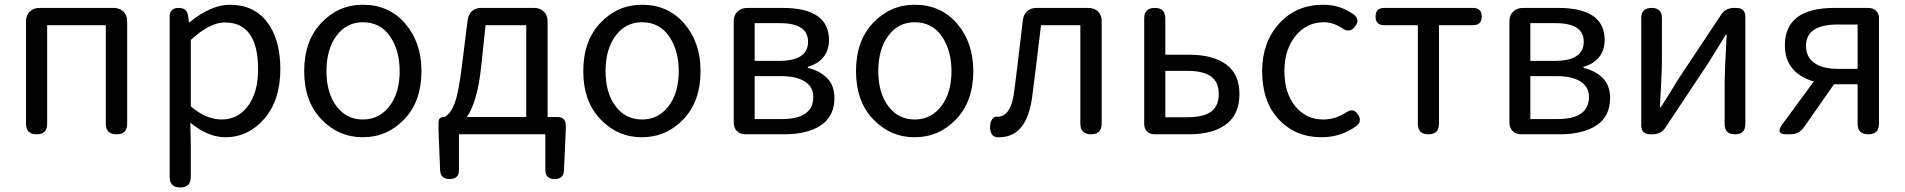

<svg xmlns="http://www.w3.org/2000/svg" viewBox="-20 -577 8185 825"><path d="M150.4 -543H467.8Q494.1 -543 510.3 -527.3Q526.4 -511.7 526.4 -485.4V-44.9Q526.4 0 481.4 0Q434.6 0 434.6 -44.9V-468.8H182.6V-44.9Q182.6 0 137.7 0Q91.8 0 91.8 -44.9V-485.4Q91.8 -511.7 107.9 -527.3Q124 -543 150.4 -543Z M709 183.6V-505.9Q709 -543 748 -543Q784.2 -543 788.1 -508.8L792 -481.4H794.9Q886.7 -556.6 967.8 -556.6Q1071.3 -556.6 1127.9 -481.9Q1184.6 -407.2 1184.6 -280.3Q1184.6 -146.5 1115.7 -66.9Q1046.9 12.7 948.2 12.7Q874 12.7 797.9 -49.8L799.8 44.9V183.6Q799.8 228.5 754.9 228.5Q709 228.5 709 183.6ZM799.8 -405.3V-120.1Q865.2 -63.5 933.6 -63.5Q1002 -63.5 1045.4 -121.6Q1088.9 -179.7 1088.9 -279.3Q1088.9 -480.5 946.3 -480.5Q880.9 -480.5 799.8 -405.3Z M1539.1 -556.6Q1651.4 -556.6 1721.2 -475.6Q1791 -394.5 1791 -271.5Q1791 -141.6 1717.3 -64.5Q1643.6 12.7 1539.1 12.7Q1434.6 12.7 1360.8 -64.5Q1287.1 -141.6 1287.1 -271.5Q1287.1 -401.4 1360.8 -479Q1434.6 -556.6 1539.1 -556.6ZM1697.3 -271.5Q1697.3 -360.4 1655.8 -420.9Q1614.3 -481.4 1539.1 -481.4Q1468.8 -481.4 1425.8 -423.3Q1382.8 -365.2 1382.8 -271.5Q1382.8 -177.7 1425.8 -120.6Q1468.8 -63.5 1539.1 -63.5Q1609.4 -63.5 1653.3 -120.6Q1697.3 -177.7 1697.3 -271.5Z M1986.3 -74.2H2241.2V-468.8H2066.4L2046.9 -285.2Q2031.2 -140.6 1986.3 -74.2ZM2323.2 0H1952.1V153.3Q1952.1 192.4 1912.1 192.4Q1873 192.4 1871.1 154.3L1864.3 -16.6V-50.8Q1864.3 -74.2 1886.7 -74.2H1889.6Q1916 -86.9 1933.6 -133.3Q1951.2 -179.7 1965.8 -301.8L1989.3 -490.2Q1992.2 -514.6 2007.8 -528.8Q2023.4 -543 2047.9 -543H2274.4Q2300.8 -543 2316.9 -527.3Q2333 -511.7 2333 -485.4V-74.2H2375Q2411.1 -74.2 2411.1 -38.1V-16.6L2403.3 154.3Q2402.3 192.4 2363.3 192.4Q2323.2 192.4 2323.2 153.3Z M2738.3 -556.6Q2850.6 -556.6 2920.4 -475.6Q2990.2 -394.5 2990.2 -271.5Q2990.2 -141.6 2916.5 -64.5Q2842.8 12.7 2738.3 12.7Q2633.8 12.7 2560.1 -64.5Q2486.3 -141.6 2486.3 -271.5Q2486.3 -401.4 2560.1 -479Q2633.8 -556.6 2738.3 -556.6ZM2896.5 -271.5Q2896.5 -360.4 2855 -420.9Q2813.5 -481.4 2738.3 -481.4Q2668 -481.4 2625 -423.3Q2582 -365.2 2582 -271.5Q2582 -177.7 2625 -120.6Q2668 -63.5 2738.3 -63.5Q2808.6 -63.5 2852.5 -120.6Q2896.5 -177.7 2896.5 -271.5Z M3349.6 0H3183.6Q3160.2 0 3146.5 -13.7Q3132.8 -27.3 3132.8 -50.8V-485.4Q3132.8 -511.7 3148.9 -527.3Q3165 -543 3191.4 -543H3341.8Q3542 -543 3542 -405.3Q3542 -361.3 3518.1 -331.5Q3494.1 -301.8 3451.2 -290V-285.2Q3502 -273.4 3533.7 -241.7Q3565.4 -210 3565.4 -156.2Q3565.4 -77.1 3507.3 -38.6Q3449.2 0 3349.6 0ZM3332 -477.5H3222.7V-315.4H3326.2Q3452.1 -315.4 3452.1 -397.5Q3452.1 -477.5 3332 -477.5ZM3222.7 -65.4H3339.8Q3474.6 -65.4 3474.6 -161.1Q3474.6 -203.1 3438.5 -226.6Q3402.3 -250 3334 -250H3222.7Z M3910.2 -556.6Q4022.5 -556.6 4092.3 -475.6Q4162.1 -394.5 4162.1 -271.5Q4162.1 -141.6 4088.4 -64.5Q4014.6 12.7 3910.2 12.7Q3805.7 12.7 3731.9 -64.5Q3658.2 -141.6 3658.2 -271.5Q3658.2 -401.4 3731.9 -479Q3805.7 -556.6 3910.2 -556.6ZM4068.4 -271.5Q4068.4 -360.4 4026.9 -420.9Q3985.4 -481.4 3910.2 -481.4Q3839.8 -481.4 3796.9 -423.3Q3753.9 -365.2 3753.9 -271.5Q3753.9 -177.7 3796.9 -120.6Q3839.8 -63.5 3910.2 -63.5Q3980.5 -63.5 4024.4 -120.6Q4068.4 -177.7 4068.4 -271.5Z M4433.6 -543H4656.2Q4682.6 -543 4698.2 -527.3Q4713.9 -511.7 4713.9 -485.4V-45.9Q4713.9 0 4668 0Q4622.1 0 4622.1 -45.9V-468.8H4453.1Q4427.7 -255.9 4416 -168Q4394.5 12.7 4273.4 12.7H4261.7Q4243.2 8.8 4237.3 -9.3Q4231.4 -27.3 4236.3 -48.8Q4239.3 -60.5 4246.6 -68.8Q4253.9 -77.1 4263.7 -75.2H4265.6Q4326.2 -75.2 4338.9 -191.4Q4350.6 -279.3 4375 -490.2Q4377.9 -514.6 4393.6 -528.8Q4409.2 -543 4433.6 -543Z M5090.8 0H4941.4Q4920.9 0 4908.7 -12.2Q4896.5 -24.4 4896.5 -44.9V-498Q4896.5 -543 4942.4 -543Q4987.3 -543 4987.3 -498V-341.8H5090.8Q5191.4 -341.8 5248.5 -300.3Q5305.7 -258.8 5305.7 -172.9Q5305.7 -85.9 5248.5 -43Q5191.4 0 5090.8 0ZM4987.3 -272.5V-73.2H5081.1Q5150.4 -73.2 5183.6 -97.2Q5216.8 -121.1 5216.8 -172.9Q5216.8 -224.6 5183.6 -248.5Q5150.4 -272.5 5081.1 -272.5Z M5403.3 -271.5Q5403.3 -395.5 5476.6 -476.1Q5549.8 -556.6 5666 -556.6Q5740.2 -556.6 5797.9 -513.7Q5825.2 -492.2 5802.7 -463.9Q5779.3 -430.7 5744.1 -458Q5706.1 -481.4 5668.9 -481.4Q5594.7 -481.4 5546.9 -422.9Q5499 -364.3 5499 -271.5Q5499 -177.7 5545.4 -120.6Q5591.8 -63.5 5667 -63.5Q5715.8 -63.5 5762.7 -92.8Q5795.9 -117.2 5816.4 -83Q5834 -54.7 5807.6 -35.2Q5742.2 12.7 5658.2 12.7Q5546.9 12.7 5475.1 -63.5Q5403.3 -139.6 5403.3 -271.5Z M5927.7 -543H6309.6Q6346.7 -543 6346.7 -505.9Q6346.7 -468.8 6309.6 -468.8H6163.1V-44.9Q6163.1 0 6118.2 0Q6072.3 0 6072.3 -44.9V-468.8H5927.7Q5890.6 -468.8 5890.6 -505.9Q5890.6 -543 5927.7 -543Z M6682.6 0H6516.6Q6493.2 0 6479.5 -13.7Q6465.8 -27.3 6465.8 -50.8V-485.4Q6465.8 -511.7 6481.9 -527.3Q6498 -543 6524.4 -543H6674.8Q6875 -543 6875 -405.3Q6875 -361.3 6851.1 -331.5Q6827.1 -301.8 6784.2 -290V-285.2Q6835 -273.4 6866.7 -241.7Q6898.4 -210 6898.4 -156.2Q6898.4 -77.1 6840.3 -38.6Q6782.2 0 6682.6 0ZM6665 -477.5H6555.7V-315.4H6659.2Q6785.2 -315.4 6785.2 -397.5Q6785.2 -477.5 6665 -477.5ZM6555.7 -65.4H6672.9Q6807.6 -65.4 6807.6 -161.1Q6807.6 -203.1 6771.5 -226.6Q6735.4 -250 6667 -250H6555.7Z M7479.5 -503.9V-43.9Q7479.5 0 7435.5 0Q7390.6 0 7390.6 -43.9V-226.6Q7390.6 -267.6 7399.4 -427.7H7395.5Q7343.8 -344.7 7323.2 -310.5L7137.7 -31.2Q7118.2 0 7080.1 0H7071.3Q7032.2 0 7032.2 -39.1V-499Q7032.2 -543 7077.1 -543Q7121.1 -543 7121.1 -499V-316.4Q7121.1 -283.2 7117.2 -205.6Q7113.3 -127.9 7112.3 -116.2H7116.2Q7159.2 -182.6 7188.5 -232.4L7374 -511.7Q7393.6 -543 7431.6 -543H7440.4Q7479.5 -543 7479.5 -503.9Z M7961.9 -281.2V-471.7H7877Q7740.2 -471.7 7740.2 -379.9Q7740.2 -332 7775.9 -306.6Q7811.5 -281.2 7877 -281.2ZM7862.3 -543H8007.8Q8028.3 -543 8041 -530.8Q8053.7 -518.6 8053.7 -498V-44.9Q8053.7 0 8007.8 0Q7961.9 0 7961.9 -44.9V-214.8H7860.4L7731.4 -30.3Q7710.9 0 7672.9 0H7655.3Q7609.4 0 7635.7 -39.1L7773.4 -226.6Q7649.4 -264.6 7649.4 -381.8Q7649.4 -543 7862.3 -543Z"/></svg>

Font: GenSenMaruGothic TW TTF Regular
Style: Regular
Weight: 400
Version: Version 1.301